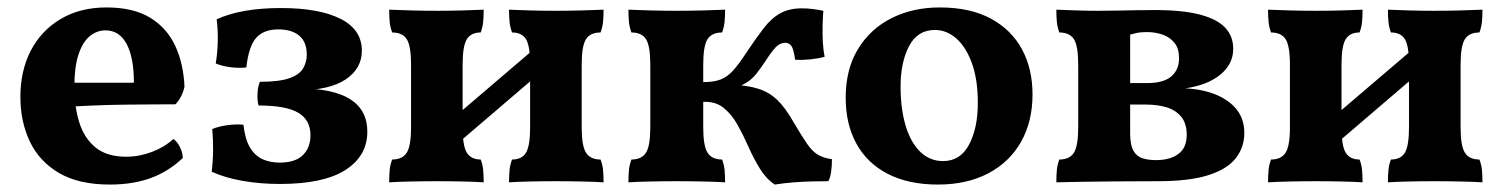

<svg xmlns="http://www.w3.org/2000/svg" viewBox="-20 -487 4037 516"><path d="M275.5 9Q191.4 9 138.4 -22.2Q85.4 -53.4 60.1 -106.9Q34.8 -160.3 34.8 -226.4Q34.8 -297.2 62.9 -351.2Q91 -405.2 143.3 -436.1Q195.5 -467 266.3 -467Q338.1 -467 383.4 -439.5Q428.6 -412 451 -363.7Q473.3 -315.4 475.8 -253.7Q469.2 -224.9 451.4 -206.7Q426 -206.7 389.9 -206.4Q353.8 -206.2 312.4 -205.7Q271 -205.2 228.6 -203.4Q186.2 -201.6 147.8 -199.1V-264.7H339.9Q339.9 -331.8 320.4 -368.6Q300.8 -405.4 263.6 -405.4Q240.1 -405.4 221 -389.6Q201.9 -373.8 190.9 -340.2Q179.8 -306.6 179.8 -252.6Q179.8 -201.5 192.8 -158.9Q205.8 -116.4 236.3 -91.1Q266.7 -65.8 319.5 -65.8Q354.1 -65.8 388.2 -78.7Q422.3 -91.6 445.7 -113.4Q455.3 -107.8 463 -92.8Q470.8 -77.8 471.3 -62.5Q433.6 -26.4 385.7 -8.7Q337.8 9 275.5 9Z M732.2 7.4Q678.9 7.4 631.5 -1Q584 -9.5 548.9 -25.5Q552.4 -54 552.7 -82.8Q552.9 -111.6 550.4 -140.1Q566.6 -147.2 590.7 -150.5Q614.9 -153.8 634.2 -151.8Q638.6 -112.7 651.9 -90.5Q665.2 -68.3 685.7 -59.1Q706.2 -50 731.4 -50Q773.5 -50 794 -70.1Q814.4 -90.2 814.4 -123.5Q814.4 -164.8 781.4 -184.1Q748.4 -203.5 674.8 -203.5Q671.2 -217.1 672 -235Q672.8 -253 678.3 -267.2Q730.2 -267.2 757.4 -276.7Q784.5 -286.1 794.5 -303.1Q804.4 -320 804.4 -339.9Q804.4 -374.3 784.3 -391.1Q764.1 -408 727.8 -408Q689 -408 668.7 -385.6Q648.5 -363.1 642 -305.7Q621.1 -303.6 599.1 -306.4Q577 -309.3 559.8 -316.4Q564.4 -344 565.2 -374Q566 -404 562.4 -435.1Q594.6 -450 637.7 -457.7Q680.9 -465.4 735.3 -465.4Q837.5 -465.4 895 -436.5Q952.5 -407.5 952.5 -350.9Q952.5 -303 909.2 -273.7Q865.9 -244.5 782 -244.5V-249.5Q875.6 -249.5 921.4 -220.2Q967.2 -191 967.2 -133.1Q967.2 -68 908.5 -30.3Q849.8 7.4 732.2 7.4Z M1348 3Q1348 -16.7 1349.6 -31.2Q1351.1 -45.6 1356.2 -58.3Q1382.5 -58.3 1393.6 -76.6Q1404.7 -94.8 1404.7 -145.3V-312.7Q1404.7 -363.7 1393.6 -381.7Q1382.5 -399.7 1356.2 -399.7Q1351.1 -412.9 1349.6 -427.3Q1348 -441.7 1348 -461Q1369.5 -460 1403 -459Q1436.5 -458 1472.2 -458Q1509.5 -458 1544.8 -459Q1580.1 -460 1602.1 -461Q1602.1 -441.7 1600.6 -427.3Q1599 -412.9 1593.9 -399.7Q1566.6 -399.7 1554.9 -381.7Q1543.3 -363.7 1543.3 -312.7V-145.3Q1543.3 -94.8 1554.9 -76.6Q1566.6 -58.3 1593.9 -58.3Q1599 -45.6 1600.6 -31.2Q1602.1 -16.7 1602.1 3Q1580.1 1.5 1544.8 0.8Q1509.5 0 1472.2 0Q1436.5 0 1403 0.8Q1369.5 1.5 1348 3ZM1025.9 3Q1025.9 -16.7 1027.4 -31.2Q1029 -45.6 1034 -58.3Q1061.4 -58.3 1073.1 -76.6Q1084.7 -94.8 1084.7 -145.3V-312.7Q1084.7 -363.7 1073.1 -381.7Q1061.4 -399.7 1034 -399.7Q1029 -412.9 1027.4 -427.3Q1025.9 -441.7 1025.9 -461Q1048.4 -460 1083.5 -459Q1118.5 -458 1155.8 -458Q1191.5 -458 1225 -459Q1258.5 -460 1279.9 -461Q1279.9 -441.7 1278.4 -427.3Q1276.9 -412.9 1271.8 -399.7Q1246 -399.7 1234.6 -381.7Q1223.3 -363.7 1223.3 -312.7V-145.3Q1223.3 -94.8 1234.6 -76.6Q1246 -58.3 1271.8 -58.3Q1276.9 -45.6 1278.4 -31.2Q1279.9 -16.7 1279.9 3Q1258.5 1.5 1225 0.8Q1191.5 0 1155.8 0Q1118.5 0 1083.5 0.8Q1048.4 1.5 1025.9 3ZM1195.3 -89V-167.3L1432 -369.4V-291.6Z M2062.2 9Q2038.7 -6.7 2021.9 -34.2Q2005.1 -61.7 1991.3 -92.9Q1977.5 -124.1 1961.9 -152Q1946.2 -180 1924.4 -197.4Q1902.6 -214.8 1869.9 -213.2V-266.3Q1898.6 -266.3 1916.8 -273.4Q1934.9 -280.6 1950 -297.2Q1965 -313.9 1983.2 -341.6Q2011 -383.4 2032.1 -410.8Q2053.2 -438.3 2077.2 -451.4Q2101.2 -464.6 2134.7 -464.6Q2150.4 -464.6 2166.1 -462.5Q2181.7 -460.5 2192.8 -458Q2191.2 -441 2190.7 -418.3Q2190.2 -395.6 2191.4 -373.5Q2192.7 -351.3 2196.2 -334.4Q2179.9 -329.8 2158.4 -327.5Q2136.9 -325.3 2117 -326.3Q2112.6 -356.6 2106.4 -364.3Q2100.1 -372 2090.2 -372Q2075.9 -372 2064.2 -359.5Q2052.6 -347 2037.1 -322.7Q2024.1 -303.3 2013.6 -289.9Q2003.1 -276.5 1990.2 -267.6Q1977.4 -258.7 1956.1 -250.9L1944.5 -259.7Q1989.2 -257.7 2018.3 -248.4Q2047.4 -239.1 2069 -218.3Q2090.6 -197.6 2112 -159.8Q2133.8 -122.8 2148.2 -101.7Q2162.5 -80.6 2177.8 -71.4Q2193 -62.2 2215.9 -59.2Q2215.9 -42.6 2213.8 -26.6Q2211.8 -10.6 2206.2 0Q2189.3 0 2165 0.5Q2140.6 1 2114 3Q2087.3 5 2062.2 9ZM1668.9 3Q1668.9 -16.7 1670.4 -31.2Q1672 -45.6 1677 -58.3Q1704.4 -58.3 1716.1 -76.6Q1727.7 -94.8 1727.7 -145.3V-312.7Q1727.7 -363.7 1716.1 -381.7Q1704.4 -399.7 1677 -399.7Q1672 -412.9 1670.4 -427.3Q1668.9 -441.7 1668.9 -461Q1691.4 -460 1726.5 -459Q1761.5 -458 1798.8 -458Q1836.1 -458 1871.4 -459Q1906.7 -460 1928.7 -461Q1928.7 -441.7 1927.2 -427.3Q1925.6 -412.9 1920.6 -399.7Q1893.2 -399.7 1881.5 -381.7Q1869.9 -363.7 1869.9 -312.7V-145.3Q1869.9 -94.8 1881.5 -76.6Q1893.2 -58.3 1920.6 -58.3Q1925.6 -45.6 1927.2 -31.2Q1928.7 -16.7 1928.7 3Q1906.7 1.5 1871.4 0.8Q1836.1 0 1798.8 0Q1761.5 0 1726.5 0.8Q1691.4 1.5 1668.9 3Z M2500.7 9Q2421.7 9 2366 -19.7Q2310.3 -48.4 2281.6 -100.9Q2252.8 -153.3 2252.8 -224.3Q2252.8 -301.2 2286 -355.4Q2319.1 -409.7 2376.4 -438.4Q2433.7 -467 2505.4 -467Q2587.4 -467 2642.8 -437Q2698.3 -407 2726.6 -354.5Q2754.9 -302.1 2754.9 -233.2Q2754.9 -160 2723.8 -105.4Q2692.7 -50.9 2635.7 -21Q2578.6 9 2500.7 9ZM2514.5 -54.1Q2560.9 -54.1 2584.4 -98.4Q2607.9 -142.7 2607.9 -210.2Q2607.9 -273.8 2591.8 -317.7Q2575.6 -361.6 2549.6 -384.1Q2523.5 -406.5 2492.8 -406.5Q2445.8 -406.5 2423 -362.9Q2400.3 -319.3 2400.3 -254.2Q2400.3 -195.5 2413.6 -150.1Q2427 -104.7 2452.8 -79.4Q2478.6 -54.1 2514.5 -54.1Z M2818.9 3Q2818.9 -16.7 2820.4 -31.2Q2822 -45.6 2827 -58.3Q2854.4 -58.3 2866.1 -76.6Q2877.7 -94.8 2877.7 -145.3V-312.7Q2877.7 -363.7 2866.1 -381.7Q2854.4 -399.7 2827 -399.7Q2822 -412.9 2820.4 -427.3Q2818.9 -441.7 2818.9 -461Q2841.4 -460 2872.6 -459Q2903.8 -458 2929 -458Q2949 -458 2976.7 -458.5Q3004.5 -459 3033 -459.5Q3061.6 -460 3082.8 -460Q3159.2 -460 3205.5 -447.6Q3251.8 -435.3 3273.1 -412.2Q3294.3 -389.2 3294.3 -355.9Q3294.3 -315 3259.9 -286.6Q3225.4 -258.2 3165.5 -249.6Q3213.4 -247.1 3248.9 -232.2Q3284.4 -217.3 3304.2 -191.8Q3324.1 -166.3 3324.1 -129.5Q3324.1 -91.9 3301.6 -62.4Q3279.1 -32.9 3228.2 -16.5Q3177.2 0 3091.1 0Q3026.6 0 2978 0.5Q2929.4 1 2891.1 1.5Q2852.8 2 2818.9 3ZM3087.6 -56.7Q3124.1 -56.7 3146.7 -73.1Q3169.3 -89.4 3169.3 -124.7Q3169.3 -154.8 3155 -172.6Q3140.7 -190.5 3116.2 -198.3Q3091.6 -206 3059.6 -206H2994.3V-263.7H3062.9Q3106.5 -263.7 3127.6 -281.5Q3148.7 -299.3 3148.7 -330.3Q3148.7 -356.5 3136.6 -371.6Q3124.5 -386.8 3105 -393.8Q3085.4 -400.8 3062 -400.8Q3044.9 -400.8 3032.9 -398Q3020.8 -395.2 3002.7 -389.6L3017.3 -432.4V-127.9Q3017.3 -97.8 3025.9 -82.3Q3034.5 -66.7 3050.2 -61.7Q3065.9 -56.7 3087.6 -56.7Z M3710 3Q3710 -16.7 3711.6 -31.2Q3713.1 -45.6 3718.2 -58.3Q3744.5 -58.3 3755.6 -76.6Q3766.7 -94.8 3766.7 -145.3V-312.7Q3766.7 -363.7 3755.6 -381.7Q3744.5 -399.7 3718.2 -399.7Q3713.1 -412.9 3711.6 -427.3Q3710 -441.7 3710 -461Q3731.5 -460 3765 -459Q3798.5 -458 3834.2 -458Q3871.5 -458 3906.8 -459Q3942.1 -460 3964.1 -461Q3964.1 -441.7 3962.6 -427.3Q3961 -412.9 3955.9 -399.7Q3928.6 -399.7 3916.9 -381.7Q3905.3 -363.7 3905.3 -312.7V-145.3Q3905.3 -94.8 3916.9 -76.6Q3928.6 -58.3 3955.9 -58.3Q3961 -45.6 3962.6 -31.2Q3964.1 -16.7 3964.1 3Q3942.1 1.5 3906.8 0.8Q3871.5 0 3834.2 0Q3798.5 0 3765 0.8Q3731.5 1.5 3710 3ZM3387.9 3Q3387.9 -16.7 3389.4 -31.2Q3391 -45.6 3396 -58.3Q3423.4 -58.3 3435.1 -76.6Q3446.7 -94.8 3446.7 -145.3V-312.7Q3446.7 -363.7 3435.1 -381.7Q3423.4 -399.7 3396 -399.7Q3391 -412.9 3389.4 -427.3Q3387.9 -441.7 3387.9 -461Q3410.4 -460 3445.5 -459Q3480.5 -458 3517.8 -458Q3553.5 -458 3587 -459Q3620.5 -460 3641.9 -461Q3641.9 -441.7 3640.4 -427.3Q3638.9 -412.9 3633.8 -399.7Q3608 -399.7 3596.6 -381.7Q3585.3 -363.7 3585.3 -312.7V-145.3Q3585.3 -94.8 3596.6 -76.6Q3608 -58.3 3633.8 -58.3Q3638.9 -45.6 3640.4 -31.2Q3641.9 -16.7 3641.9 3Q3620.5 1.5 3587 0.8Q3553.5 0 3517.8 0Q3480.5 0 3445.5 0.8Q3410.4 1.5 3387.9 3ZM3557.3 -89V-167.3L3794 -369.4V-291.6Z"/></svg>

Font: Vollkorn
Style: Regular
Weight: 400
Designer: Friedrich Althausen
Foundry: Friedrich Althausen
Version: Version 5.001